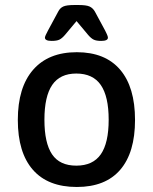

<svg xmlns="http://www.w3.org/2000/svg" viewBox="-20 -738 609 765"><path d="M51 -260Q51 -390 112 -460Q173 -530 286 -530Q399 -530 458.5 -460.5Q518 -391 518 -260Q518 -130 459 -61.5Q400 7 286 7Q171 7 111 -61.5Q51 -130 51 -260ZM413 -261Q413 -354 381.5 -399.5Q350 -445 284 -445Q219 -445 188 -399.5Q157 -354 157 -261Q157 -168 187.5 -123Q218 -78 284 -78Q350 -78 381.5 -123Q413 -168 413 -261ZM159 -588Q159 -594 171 -616L212 -692Q219 -706 232 -712Q245 -718 275 -718H294Q324 -718 337 -712Q350 -706 358 -692L399 -616Q401 -612 405.5 -602.5Q410 -593 410 -588Q410 -575 383 -575Q364 -575 353.5 -580Q343 -585 331 -599L285 -654L239 -599Q227 -585 216.5 -580Q206 -575 186 -575Q159 -575 159 -588Z"/></svg>

Font: Asap-Medium
Style: Regular
Weight: 500
Designer: Pablo Cosgaya
Foundry: Omnibus-Type
Version: Version 2.000; ttfautohint (v1.8)